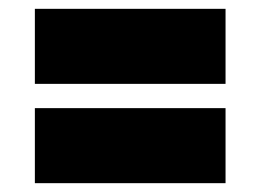

<svg xmlns="http://www.w3.org/2000/svg" viewBox="-20 -472 590 435"><path d="M59 -452H491V-282H59ZM59 -227H491V-57H59Z"/></svg>

Font: Cairo Black
Style: Regular
Weight: 900
Designer: Mohamed Gaber, Accademia di Belle Arti di Urbino and others
Foundry: Kief Type Foundry, Accademia di Belle Arti di Urbino and others
Version: Version 3.011